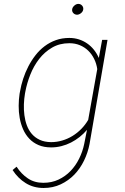

<svg xmlns="http://www.w3.org/2000/svg" viewBox="-20 -728 627 961"><path d="M80.1 -269.5Q85.4 -301.3 95.9 -333.5Q106.4 -365.7 121.8 -395.5Q137.2 -425.3 157.5 -451.4Q177.7 -477.5 203.4 -496.8Q229 -516.1 259.8 -527.1Q290.5 -538.1 327.1 -538.1Q352.1 -538.1 374.5 -531Q397 -523.9 416 -510.7Q435.1 -497.6 450 -479Q464.8 -460.4 474.6 -438L491.2 -528.3H518.1L428.2 -7.3Q419.9 36.1 400.6 75.9Q381.3 115.7 352.1 146Q322.8 176.3 283.9 194.6Q245.1 212.9 198.2 212.9Q147.9 212.9 108.9 188.7Q69.8 164.6 43 123L63 106.4Q86.4 142.6 119.4 164.8Q152.3 187 196.8 187Q238.8 187 272.9 170.9Q307.1 154.8 333 127.9Q358.9 101.1 376.2 65.9Q393.6 30.8 401.4 -7.3L415.5 -78.1Q398.9 -58.6 378.7 -42.5Q358.4 -26.4 335.4 -14.6Q312.5 -2.9 287.4 3.4Q262.2 9.8 236.3 9.8Q199.7 9.8 172.6 -2Q145.5 -13.7 126.5 -33.9Q107.4 -54.2 95.7 -80.8Q84 -107.4 78.6 -137.5Q73.2 -167.5 73.5 -198.7Q73.7 -230 78.1 -259.3ZM105 -259.3Q100.6 -233.9 99.6 -206.1Q98.6 -178.2 102.1 -151.4Q105.5 -124.5 114.5 -100.3Q123.5 -76.2 139.4 -57.6Q155.3 -39.1 179 -28.1Q202.6 -17.1 235.4 -16.6Q264.2 -16.6 291.5 -24.7Q318.8 -32.7 343 -47.6Q367.2 -62.5 387.2 -83Q407.2 -103.5 421.4 -127.9L466.8 -382.3Q462.9 -409.7 451.2 -433.3Q439.5 -457 421.6 -474.4Q403.8 -491.7 379.9 -501.7Q356 -511.7 327.1 -511.7Q278.3 -511.7 240.7 -489.7Q203.1 -467.8 176 -432.9Q148.9 -397.9 131.8 -354.7Q114.7 -311.5 106.9 -269.5ZM341.3 -682.1Q342.8 -691.9 352.3 -700.2Q361.8 -708.5 372.1 -708.5Q383.3 -708.5 390.9 -700Q398.4 -691.4 396.5 -680.2Q395 -669.9 385.3 -662.1Q375.5 -654.3 365.2 -654.3Q354 -654.8 346.7 -662.8Q339.4 -670.9 341.3 -682.1Z"/></svg>

Font: Roboto Mono Thin
Style: Italic
Weight: 250
Designer: Google
Version: Version 2.000985; 2015; ttfautohint (v1.3)